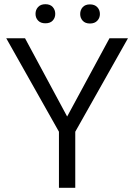

<svg xmlns="http://www.w3.org/2000/svg" viewBox="-20 -893 640 913"><path d="M99.1 -710.9 299.3 -338.9 500.5 -710.9H588.4L337.9 -266.6V0H260.3V-266.6L9.8 -710.9ZM148.9 -827.1Q148.9 -846.2 161.1 -859.6Q173.3 -873 195.8 -873Q218.8 -873 230.7 -859.6Q242.7 -846.2 242.7 -827.1Q242.7 -808.1 230.7 -795.2Q218.8 -782.2 195.8 -782.2Q173.3 -782.2 161.1 -795.2Q148.9 -808.1 148.9 -827.1ZM361.3 -826.2Q361.3 -845.7 373.3 -858.9Q385.3 -872.1 407.7 -872.1Q430.2 -872.1 442.6 -858.9Q455.1 -845.7 455.1 -826.2Q455.1 -807.6 442.6 -794.4Q430.2 -781.2 407.7 -781.2Q385.3 -781.2 373.3 -794.4Q361.3 -807.6 361.3 -826.2Z"/></svg>

Font: Vazirmatn UI Light
Style: Regular
Weight: 300
Designer: Saber Rastikerdar
Foundry: Saber Rastikerdar
Version: Version 33.003